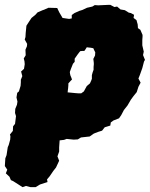

<svg xmlns="http://www.w3.org/2000/svg" viewBox="-68 -547 618 792"><path d="M25 225 8 214 -14 200 -23 196 -29 182 -44 168 -38 153 -48 138 -46 106 -41 93 -36 60 -32 51 -26 29 -25 15 -27 8 -15 -7 -14 -26 -6 -36 -2 -68 -6 -81 -5 -98 2 -115 4 -128 0 -145 3 -164 10 -170 17 -193 18 -208V-218L24 -233L19 -252L31 -263L34 -282L33 -294L30 -306L38 -319L37 -342L43 -356L44 -366L34 -384L37 -394L38 -411L41 -441L52 -458L62 -473L78 -486L87 -496L108 -505L114 -507L132 -515L168 -514L176 -497L190 -473L217 -469L228 -471V-485L239 -493L259 -502L272 -506L291 -515L313 -520L323 -526L337 -525L380 -527H387L404 -518L415 -520L429 -508L447 -505L463 -495L472 -493L485 -486L483 -473L495 -464L500 -446L501 -431L511 -424L520 -403V-396L519 -382V-360L525 -334L522 -320L530 -300L526 -293L519 -266L509 -238L503 -223L512 -206L503 -189L496 -167L483 -151L472 -136L458 -112L443 -93L432 -72L423 -59L400 -50L389 -42L387 -29L364 -22L353 -8L337 -3L319 4L302 16L266 20L253 28L236 29L207 26L196 30L178 32L176 61V78L169 98L176 116L163 144L152 158L137 180L126 193L128 204L97 214L79 225H58L39 220ZM255 -162H267L278 -170L285 -183L290 -192L303 -203L308 -214L311 -222V-237L314 -248L318 -259V-271L319 -281V-287L318 -296L317 -304L324 -318L325 -331L320 -341L317 -348L307 -350L298 -351L290 -352L285 -344L280 -337H273L263 -336L258 -330L252 -322L245 -312L240 -305V-292L233 -284L225 -264L220 -250L221 -242L223 -234L225 -230L229 -219L223 -213L214 -203V-196L213 -183L212 -176L211 -166L222 -165L242 -163Z"/></svg>

Font: Winky Rough Black
Style: Italic
Weight: 900
Italic angle: -8.97852°
Designer: Simon Atzbach
Foundry: typofactur
Version: Version 1.206; ttfautohint (v1.8.4.7-5d5b)